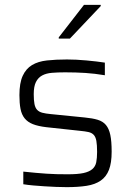

<svg xmlns="http://www.w3.org/2000/svg" viewBox="-20 -763 539 791"><path d="M60 0ZM255 8Q234 8 210.5 7Q187 6 163 4.5Q139 3 116.5 1Q94 -1 76 -4V-56Q104 -53 127 -51Q150 -49 171 -47.5Q192 -46 213.5 -45.5Q235 -45 259 -45Q300 -45 323.5 -50Q347 -55 360 -66Q373 -77 376.5 -94.5Q380 -112 380 -137Q380 -166 377 -182.5Q374 -199 366 -207.5Q358 -216 344.5 -219Q331 -222 310 -224L171 -239Q137 -243 115.5 -251.5Q94 -260 81.5 -275.5Q69 -291 64.5 -314.5Q60 -338 60 -371Q60 -421 73.5 -450.5Q87 -480 112 -495Q137 -510 173.5 -514Q210 -518 256 -518Q293 -518 336.5 -514Q380 -510 412 -505V-453Q370 -460 331.5 -462.5Q293 -465 248 -465Q218 -465 194 -463Q170 -461 153.5 -452Q137 -443 128 -425Q119 -407 119 -375Q119 -350 122 -334.5Q125 -319 133 -310.5Q141 -302 154.5 -298.5Q168 -295 189 -293L329 -279Q361 -276 382.5 -269.5Q404 -263 416.5 -248Q429 -233 434.5 -207Q440 -181 440 -138Q440 -92 429 -63.5Q418 -35 395 -19Q372 -3 337 2.5Q302 8 255 8ZM222 -604ZM222 -604V-609L326 -743H395V-738L268 -604Z"/></svg>

Font: Azeri Sans Light
Style: Regular
Weight: 300
Designer: Hector Gatti & Omnibus-Type (original fonts) / Cristiano Sobral (main changes and remastering)
Version: Version 1.000; ttfautohint (v1.6)